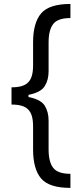

<svg xmlns="http://www.w3.org/2000/svg" viewBox="-20 -781 402 949"><path d="M36.9 -349.4Q66.4 -349.4 86.6 -355.3Q106.9 -361.2 119.5 -374.1Q132.1 -387.1 137.8 -407.7Q143.5 -428.3 143.5 -457.4V-571Q143.5 -668.7 183.6 -715.2Q223.4 -761.4 328.1 -761.4V-691.8Q266 -691.8 243.3 -662.6Q220.2 -633.2 220.2 -571V-429Q220.2 -385.7 201 -355.1Q181.8 -324.2 120.7 -312.1V-301.5Q181.8 -289.4 201 -258.9Q220.2 -228 220.2 -184.7V-42.6Q220.2 19.5 243.3 49Q266 78.1 328.1 78.1V147.7Q223.4 147.7 183.6 101.6Q143.5 55 143.5 -42.6V-156.2Q143.5 -185.7 137.8 -206.1Q132.1 -226.6 119.5 -239.5Q106.9 -252.5 86.6 -258.3Q66.4 -264.2 36.9 -264.2Z"/></svg>

Font: Inter P
Style: Regular
Weight: 400
Designer: Rasmus Andersson
Foundry: rsms
Version: Version 3.018;git-588b23468